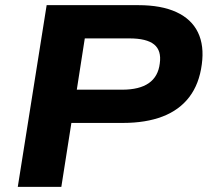

<svg xmlns="http://www.w3.org/2000/svg" viewBox="-20 -725 806 745"><path d="M49 0 161 -705H517Q606 -705 664.5 -678Q723 -651 748 -599.5Q773 -548 763 -475Q753 -399 714.5 -348.5Q676 -298 611 -273Q546 -248 457 -248H257L218 0ZM278 -377H454Q521 -377 557.5 -402.5Q594 -428 600 -479Q607 -529 578 -552.5Q549 -576 482 -576H309Z"/></svg>

Font: Nunito Sans 10pt SemiExpanded ExtraBold
Style: Italic
Weight: 800
Width: 6
Italic angle: -9°
Designer: Vernon Adams
Foundry: Vernon Adams
Version: Version 3.101;gftools[0.9.27]